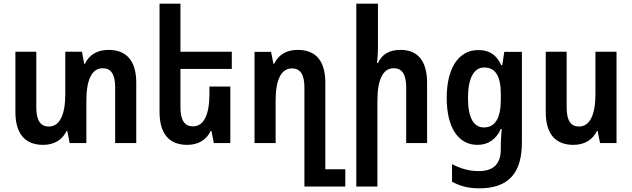

<svg xmlns="http://www.w3.org/2000/svg" viewBox="-20 -780 3448 1047"><path d="M571 -508C509 -508 465 -479 443 -432H439L427 -498H336V-267C336 -151 304 -90 246 -90C202 -90 178 -122 178 -194V-498H64V-169C64 -47 120 10 215 10C277 10 321 -19 343 -66H347L360 0H451V-231C451 -347 482 -408 540 -408C585 -408 608 -375 608 -304V0H723V-329C723 -452 667 -508 571 -508Z M1236 -308H1122V-267C1122 -151 1090 -91 1032 -91C988 -91 964 -123 964 -194V-404H1244V-498H964V-760H850V-169C850 -47 906 10 1001 10C1063 10 1107 -19 1129 -66H1133L1146 0H1236Z M1640 237H1863V143H1754V-329C1754 -452 1699 -508 1603 -508C1540 -508 1497 -479 1475 -432H1471L1458 -497H1368V0H1483V-231C1483 -347 1514 -407 1572 -407C1617 -407 1640 -375 1640 -303Z M2041 -760H1923V237H2038V-231C2038 -347 2069 -408 2127 -408C2172 -408 2195 -375 2195 -303V0H2309V-329C2309 -452 2254 -508 2165 -508C2100 -508 2062 -482 2041 -436H2036C2039 -464 2041 -492 2041 -519Z M2593 247C2757 247 2826 160 2826 -4V-497H2730L2719 -425H2713C2687 -482 2648 -507 2588 -507C2479 -507 2416 -406 2416 -246C2416 -85 2479 10 2583 10C2642 10 2685 -19 2711 -77H2716C2714 -47 2711 -17 2711 5V33C2711 115 2670 153 2591 153C2538 153 2493 140 2445 115V211C2489 235 2535 247 2593 247ZM2619 -85C2565 -85 2532 -134 2532 -245C2532 -354 2564 -412 2620 -412C2682 -412 2711 -364 2711 -268V-236C2711 -138 2681 -85 2619 -85Z M3342 -498H3227V-267C3227 -151 3195 -90 3137 -90C3093 -90 3070 -122 3070 -194V-498H2956V-169C2956 -47 3011 10 3107 10C3169 10 3213 -19 3235 -66H3239L3252 0H3342Z"/></svg>

Font: Noto Sans Armenian Condensed SemiBold
Style: Regular
Weight: 600
Width: 3
Designer: Monotype Design Team
Foundry: Monotype Imaging Inc.
Version: Version 2.008